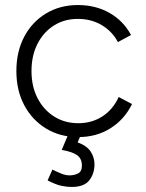

<svg xmlns="http://www.w3.org/2000/svg" viewBox="-20 -532 579 762"><path d="M291 12Q219 12 163.5 -21.5Q108 -55 76.5 -114Q45 -173 45 -250Q45 -327 76 -386Q107 -445 162.5 -478.5Q218 -512 289 -512Q360 -512 415 -480.5Q470 -449 500 -393L448 -365Q425 -408 383.5 -432.5Q342 -457 289 -457Q235 -457 193.5 -430.5Q152 -404 128.5 -357.5Q105 -311 105 -250Q105 -189 129 -142.5Q153 -96 195 -69.5Q237 -43 291 -43Q345 -43 387 -70.5Q429 -98 451 -147L504 -119Q474 -58 418.5 -23Q363 12 291 12ZM264 210Q246 210 224 205.5Q202 201 169 184L188 141Q204 149 222 156.5Q240 164 256 164Q274 164 289.5 156.5Q305 149 305 125Q305 97 285.5 83.5Q266 70 225 63L254 -6L299 8L288 33Q326 47 340.5 70.5Q355 94 355 120Q355 157 334.5 183.5Q314 210 264 210Z"/></svg>

Font: Figtree Light Light
Style: Regular
Weight: 300
Version: Version 2.001;gftools[0.9.30]